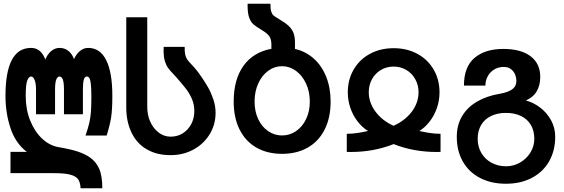

<svg xmlns="http://www.w3.org/2000/svg" viewBox="-20 -818 3040 1034"><path d="M270.5 114.5H36.5V0H124.5Q63.5 -46.5 36.5 -128Q9.5 -209.5 9.5 -301Q9.5 -560 147 -560Q174.5 -560 193.8 -543.8Q213 -527.5 224 -497.5Q236 -526.5 256 -543.2Q276 -560 300.5 -560Q328 -560 348.2 -544Q368.5 -528 378.5 -499.5Q391 -527.5 411 -543.8Q431 -560 454.5 -560Q519 -560 552 -494Q585 -428 585 -301.5Q585 -229.5 578.8 -188Q572.5 -146.5 554.5 -88H440.5Q454.5 -128 461 -156.8Q467.5 -185.5 469.8 -216Q472 -246.5 472 -297.5Q472 -342.5 469.2 -366Q466.5 -389.5 461.2 -397.8Q456 -406 447.5 -406Q436 -406 431.2 -388.5Q426.5 -371 426.5 -335V-202.5H324.5V-335Q324.5 -375 318 -390.5Q311.5 -406 300.5 -406Q289.5 -406 283 -389.5Q276.5 -373 276.5 -335V-202.5H174V-335Q174 -370 166.2 -388Q158.5 -406 148 -406Q135 -406 126.8 -384.5Q118.5 -363 118.5 -301Q118.5 -229 142.5 -169Q166.5 -109 207 -71.2Q247.5 -33.5 296 -25.5Q360.5 -14.5 398.8 -1.8Q437 11 463 29Q496.5 51.5 513.8 90Q531 128.5 531 196H414Q412.5 165 401 148Q389.5 131 359.2 122.8Q329 114.5 270.5 114.5Z M771 -13.5Q718 -43.5 689 -102.5Q660 -161.5 660 -239.5V-725H773V-244.5Q773 -200 788 -165Q804 -128 833.2 -105Q862.5 -82 899 -82Q935.5 -82 964.5 -100.2Q993.5 -118.5 1010 -150Q1026.5 -181.5 1026.5 -219.5Q1026.5 -254 1014.2 -283.5Q1002 -313 983 -338Q964 -363 929 -402.5L912 -421Q894.5 -439 884.5 -453Q874.5 -467 867.8 -489.5Q861 -512 861 -546Q861 -558.5 861.5 -565.5H974.5Q974 -539 977.5 -523.5Q981 -508 988.5 -497.5Q996 -487 1012.5 -469.5L1029.5 -451Q1045.5 -433 1068 -399.5Q1086.5 -372 1101.2 -346.2Q1116 -320.5 1128.5 -284.2Q1141 -248 1141 -210.5Q1141 -147 1109 -94.8Q1077 -42.5 1021.8 -12.5Q966.5 17.5 899 17.5Q861.5 17.5 830.2 10Q799 2.5 771 -13.5Z M1238.5 -271Q1238.5 -390.5 1291.5 -464Q1344.5 -537.5 1441.5 -555V-578.5Q1441.5 -606 1430.8 -622Q1420 -638 1392.5 -654.5Q1358.5 -675 1344.2 -687.5Q1330 -700 1321.2 -725.5Q1312.5 -751 1313.5 -798H1436.5Q1436 -770.5 1440.5 -756Q1445 -741.5 1453.2 -734.5Q1461.5 -727.5 1483 -715Q1516.5 -695.5 1534.5 -678.5Q1552.5 -661.5 1560.5 -640.8Q1568.5 -620 1568.5 -589V-554.5Q1626 -541.5 1669.5 -502.8Q1713 -464 1736.8 -404.2Q1760.5 -344.5 1760.5 -271Q1760.5 -183.5 1728.2 -120Q1696 -56.5 1637 -23Q1578 10.5 1499 10.5Q1420 10.5 1361.2 -23Q1302.5 -56.5 1270.5 -120Q1238.5 -183.5 1238.5 -271ZM1648.5 -271Q1648.5 -324.5 1628.2 -368Q1608 -411.5 1573.8 -436.5Q1539.5 -461.5 1499 -461.5Q1458.5 -461.5 1424.5 -436.8Q1390.5 -412 1370.8 -368.5Q1351 -325 1351 -271Q1351 -217.5 1370.8 -176Q1390.5 -134.5 1424.5 -111.5Q1458.5 -88.5 1499 -88.5Q1539.5 -88.5 1573.8 -111.5Q1608 -134.5 1628.2 -176.2Q1648.5 -218 1648.5 -271Z M1962 -112.5Q1930.5 -132 1905.8 -164Q1881 -196 1867 -236.5Q1853 -277 1853 -320.5Q1853 -389 1884.5 -443.2Q1916 -497.5 1972.2 -528Q2028.5 -558.5 2100 -558.5Q2171.5 -558.5 2227.8 -528Q2284 -497.5 2315.5 -443.2Q2347 -389 2347 -320.5Q2347 -277 2333 -236.5Q2319 -196 2294.2 -164Q2269.5 -132 2238.5 -112.5Q2270 -105.5 2296.8 -101.5Q2323.5 -97.5 2352.5 -97.5V0L2332 0.5Q2207 0.5 2100 -42Q1993 0.5 1868 0.5L1847.5 0V-97.5Q1876 -97.5 1903 -101.5Q1930 -105.5 1962 -112.5ZM2099.5 -140.5Q2162 -169 2198 -217Q2234 -265 2234 -321.5Q2234 -360 2216.2 -391.8Q2198.5 -423.5 2167.8 -441.5Q2137 -459.5 2100 -459.5Q2062.5 -459.5 2031.8 -441.5Q2001 -423.5 1983.5 -392Q1966 -360.5 1966 -321.5Q1966 -265.5 2002.2 -216.8Q2038.5 -168 2099.5 -140.5Z M2440 -81.5Q2440 -145 2468.8 -193Q2497.5 -241 2549.8 -271.2Q2602 -301.5 2671.5 -313Q2715 -320.5 2738 -336.8Q2761 -353 2761 -383.5Q2761 -398 2754.8 -415Q2748.5 -432 2733 -444.8Q2717.5 -457.5 2692.5 -457.5Q2664 -457.5 2641.5 -443.8Q2619 -430 2606.5 -407Q2594 -384 2594 -357H2478.5Q2478.5 -457.5 2535.2 -506Q2592 -554.5 2690.5 -554.5Q2785 -554.5 2837.2 -515.2Q2889.5 -476 2889.5 -403Q2889.5 -359 2870.5 -326.5Q2851.5 -294 2812 -277Q2853 -266 2889.2 -238.5Q2925.5 -211 2947.8 -170.2Q2970 -129.5 2970 -81.5Q2970 -6 2937 51.2Q2904 108.5 2844 140Q2784 171.5 2704.5 171.5Q2625 171.5 2565 140.2Q2505 109 2472.5 51.8Q2440 -5.5 2440 -81.5ZM2857.5 -70.5Q2857.5 -113.5 2839 -145Q2820.5 -176.5 2786 -193.2Q2751.5 -210 2704.5 -210Q2658.5 -210 2624 -193Q2589.5 -176 2571 -144.5Q2552.5 -113 2552.5 -70.5Q2552.5 -28 2572.2 5.8Q2592 39.5 2627 58.5Q2662 77.5 2705.5 77.5Q2746 77.5 2781 57.2Q2816 37 2836.8 3Q2857.5 -31 2857.5 -70.5Z"/></svg>

Font: JuliaMono SemiBold
Style: Regular
Weight: 600
Monospace: yes
Designer: cormullion
Foundry: corm
Version: Version 0.055; ttfautohint (v1.8.4)